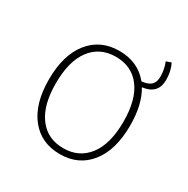

<svg xmlns="http://www.w3.org/2000/svg" viewBox="-143 -732 854 871"><g transform="rotate(30 284.5 -297.0)"><path d="M452 -439Q493 -372 493 -262Q493 -134 436 -62Q379 10 281 10Q182 10 125.5 -61.5Q69 -133 69 -259Q69 -387 126.5 -459Q184 -531 282 -531Q381 -531 437 -461Q472 -465 486.5 -479.5Q501 -494 501 -523Q501 -560 487 -595L513 -604Q531 -568 531 -523Q531 -448 452 -439ZM458 -262Q458 -377 411.5 -438.5Q365 -500 282 -500Q199 -500 152 -438Q105 -376 105 -259Q105 -145 151.5 -83Q198 -21 281 -21Q363 -21 410.5 -83Q458 -145 458 -262Z"/></g></svg>

Font: FiraGO UltraLight
Style: Regular
Weight: 200
Designer: bBox Type
Foundry: bBox Type GmbH
Version: Version 1.001